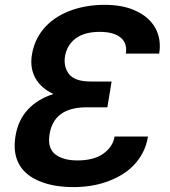

<svg xmlns="http://www.w3.org/2000/svg" viewBox="-20 -757 697 787"><path d="M43.3 -198.2Q54 -264.6 93.8 -307.5Q133.5 -350.5 198.9 -371.8Q174.4 -383.2 155.7 -399.3Q137.1 -415.5 125.5 -435.9Q114 -456.3 110.1 -480.6Q106.2 -505 110.8 -532.7Q116.8 -568.9 131.7 -598Q146.7 -627.1 168.5 -649.9Q190.3 -672.6 217.9 -689.1Q245.4 -705.6 276.5 -716.3Q307.5 -726.9 340.9 -732.1Q374.3 -737.2 408 -737.2Q485.1 -737.2 536.9 -712.4Q563.9 -699.9 584.2 -682.2Q604.4 -664.4 616.7 -642.2Q628.9 -620 633.2 -593.6Q637.4 -567.1 632.5 -537.3H495.7Q499.3 -557.5 494.1 -574Q489 -590.6 475.3 -602.3Q461.6 -614 440 -620.2Q418.3 -626.4 389.2 -626.4Q326.3 -626.4 290.3 -599.6Q254.3 -572.8 246.4 -525.6Q239.7 -483.7 263.1 -453.1Q286.6 -422.9 351.9 -422.9H437.5L420.1 -317.1H334.5Q201.3 -317.1 183.2 -207.4Q173.7 -149.5 206.7 -124.3Q239 -99.4 296.9 -99.4Q365.4 -99.4 404.1 -127.5Q442.8 -155.5 449.6 -197.4H586.6Q580.6 -160.9 565.2 -131.4Q549.7 -101.9 527.2 -78.8Q504.6 -55.8 476.2 -39.1Q447.8 -22.4 416 -11.4Q384.2 -0.4 350.1 4.8Q316.1 9.9 282.3 9.9Q242.5 9.9 208.5 4.3Q174.4 -1.4 145.6 -12.8Q116.5 -24.1 94.6 -41.4Q72.8 -58.6 59.5 -81.5Q46.2 -104.4 41.9 -133.5Q37.6 -162.6 43.3 -198.2Z"/></svg>

Font: Inter P Semi Bold
Style: Italic
Weight: 600
Italic angle: 9.39999°
Designer: Rasmus Andersson
Foundry: rsms
Version: Version 3.018;git-588b23468